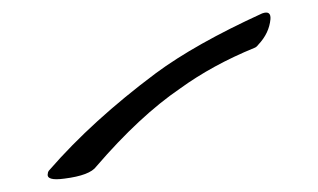

<svg xmlns="http://www.w3.org/2000/svg" viewBox="-20 -722 498 301"><path d="M131 -461Q121 -447 81 -442Q52 -438 55 -450Q55 -453 58 -456Q125 -533 224 -607Q286 -653 391 -701Q405 -706 404 -692Q402 -670 385 -652Q382 -648 379 -647Q313 -620 262 -583Q199 -540 131 -461Z"/></svg>

Font: Joscelyn
Style: Regular
Weight: 400
Designer: Peter S. Baker
Version: Version 1.012